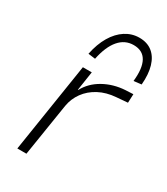

<svg xmlns="http://www.w3.org/2000/svg" viewBox="-186 -833 798 916"><g transform="rotate(30 213.0 -374.5)"><path d="M64 0 141 -492H190L174 -387H176Q202 -436 254.5 -465.5Q307 -495 372 -499L414 -501L412 -453L351 -448Q298 -444 257.5 -422.5Q217 -401 192 -366.5Q167 -332 160 -290L114 0ZM171 -556 132 -561Q144 -620 169 -662Q194 -704 229 -726.5Q264 -749 305 -749Q348 -749 376.5 -726.5Q405 -704 417.5 -662Q430 -620 425 -561L383 -556Q391 -629 370 -667Q349 -705 299 -705Q251 -705 218.5 -667Q186 -629 171 -556Z"/></g></svg>

Font: Nunito Sans 7pt ExtraLight
Style: Italic
Weight: 250
Italic angle: -9°
Designer: Vernon Adams
Foundry: Vernon Adams
Version: Version 3.101;gftools[0.9.27]